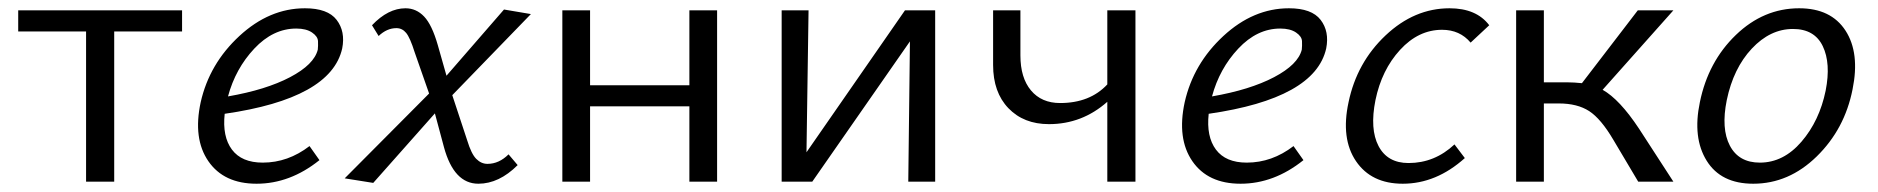

<svg xmlns="http://www.w3.org/2000/svg" viewBox="-20 -439 4538 464"><path d="M420 -414V-363H256V0H188V-363H24V-414Z M717 -419Q772 -419 793.5 -391Q815 -363 807 -322Q780 -201 523 -164Q517 -109 540.5 -77.5Q564 -46 615 -46Q676 -46 728 -86L752 -52Q681 5 600 5Q521 5 483.5 -49.5Q446 -104 465 -192Q486 -285 558.5 -352Q631 -419 717 -419ZM748 -319Q749 -328 748.5 -339.5Q748 -351 734 -360.5Q720 -370 696 -370Q640 -370 594.5 -321.5Q549 -273 531 -206Q623 -222 681 -252.5Q739 -283 748 -319Z M1158 -43Q1186 -43 1209 -66L1231 -40Q1186 5 1136 5Q1077 5 1053 -83L1031 -165L882 3L813 -8L1017 -213L982 -313Q971 -348 961.5 -359.5Q952 -371 938 -371Q915 -371 895 -352L879 -378Q918 -419 960 -419Q986 -419 1005 -399Q1024 -379 1038 -330L1059 -256L1198 -416L1263 -405L1073 -209L1109 -100Q1119 -67 1131 -55Q1143 -43 1158 -43Z M1646 -414H1713V0H1646V-182H1406V0H1339V-414H1406V-233H1646Z M2240 -414V0H2175L2179 -339L1943 0H1869V-414H1934L1929 -71L2167 -414Z M2656 -414H2724V0H2656V-193Q2595 -139 2515 -139Q2454 -139 2417 -177.5Q2380 -216 2380 -282V-414H2446V-305Q2446 -251 2471.5 -220.5Q2497 -190 2542 -190Q2614 -190 2656 -235Z M3095 -419Q3150 -419 3171.5 -391Q3193 -363 3185 -322Q3158 -201 2901 -164Q2895 -109 2918.5 -77.5Q2942 -46 2993 -46Q3054 -46 3106 -86L3130 -52Q3059 5 2978 5Q2899 5 2861.5 -49.5Q2824 -104 2843 -192Q2864 -285 2936.5 -352Q3009 -419 3095 -419ZM3126 -319Q3127 -328 3126.5 -339.5Q3126 -351 3112 -360.5Q3098 -370 3074 -370Q3018 -370 2972.5 -321.5Q2927 -273 2909 -206Q3001 -222 3059 -252.5Q3117 -283 3126 -319Z M3534 -336Q3508 -367 3465 -367Q3408 -367 3363.5 -318.5Q3319 -270 3304 -197Q3290 -127 3311.5 -86Q3333 -45 3384 -45Q3447 -45 3495 -90L3520 -57Q3451 5 3370 5Q3294 5 3257 -49.5Q3220 -104 3239 -192Q3259 -288 3328.5 -353.5Q3398 -419 3483 -419Q3548 -419 3579 -378Z M3853 -222Q3894 -199 3941 -128L4024 0H3939L3879 -101Q3849 -152 3820.5 -170.5Q3792 -189 3747 -189H3711V0H3644V-414H3711V-240H3769Q3783 -240 3803 -238L3938 -414H4024Z M4217 5Q4139 5 4104.5 -50.5Q4070 -106 4088 -192Q4108 -290 4175 -354.5Q4242 -419 4328 -419Q4405 -419 4440 -365Q4475 -311 4457 -223Q4438 -127 4370.5 -61Q4303 5 4217 5ZM4233 -46Q4290 -46 4333.5 -96.5Q4377 -147 4392 -220Q4405 -286 4385 -327.5Q4365 -369 4313 -369Q4258 -369 4213.5 -321.5Q4169 -274 4153 -197Q4139 -128 4160.5 -87Q4182 -46 4233 -46Z"/></svg>

Font: EauTest
Style: Italic
Weight: 400
Italic angle: -12°
Designer: Christian Thalmann (Catharsis Fonts)
Version: Version 0.001;PS 000.001;hotconv 1.0.88;makeotf.lib2.5.64775